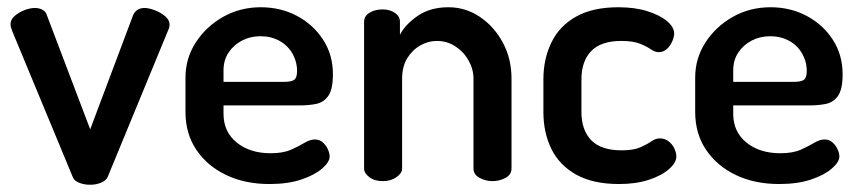

<svg xmlns="http://www.w3.org/2000/svg" viewBox="-20 -500 2377 530"><path d="M229 10Q212 10 198.5 4.5Q185 -1 181 -11L13 -416Q12 -419 10.5 -424Q9 -429 9 -433Q9 -446 20.5 -456Q32 -466 47.5 -472Q63 -478 77 -478Q87 -478 96.5 -473.5Q106 -469 109 -459L229 -143L347 -457Q351 -467 359 -472.5Q367 -478 379 -478Q390 -478 406.5 -472Q423 -466 435.5 -455.5Q448 -445 448 -433Q448 -428 447 -424Q446 -420 444 -416L277 -11Q272 -1 258.5 4.5Q245 10 229 10Z M724 8Q656 8 604 -17Q552 -42 522 -86.5Q492 -131 492 -191V-286Q492 -339 520.5 -383Q549 -427 596 -453.5Q643 -480 700 -480Q754 -480 799 -456.5Q844 -433 871.5 -391Q899 -349 899 -295Q899 -253 886 -235Q873 -217 852 -213Q831 -209 808 -209H597V-186Q597 -136 633.5 -106.5Q670 -77 727 -77Q762 -77 784 -87Q806 -97 821 -106Q836 -115 849 -115Q862 -115 871 -107Q880 -99 885 -88Q890 -77 890 -68Q890 -53 869.5 -35Q849 -17 812 -4.5Q775 8 724 8ZM597 -274H763Q785 -274 792.5 -280Q800 -286 800 -304Q800 -330 787 -352.5Q774 -375 751 -387.5Q728 -400 699 -400Q671 -400 648 -388Q625 -376 611 -355Q597 -334 597 -306Z M1037 0Q1014 0 999.5 -11Q985 -22 985 -35V-440Q985 -455 999.5 -464.5Q1014 -474 1037 -474Q1056 -474 1070 -464.5Q1084 -455 1084 -440V-404Q1099 -433 1133.5 -456.5Q1168 -480 1218 -480Q1265 -480 1304.5 -453.5Q1344 -427 1368 -382.5Q1392 -338 1392 -283V-35Q1392 -18 1375.5 -9Q1359 0 1339 0Q1321 0 1304 -9Q1287 -18 1287 -35V-283Q1287 -309 1273.5 -333Q1260 -357 1237 -372Q1214 -387 1186 -387Q1162 -387 1140 -374.5Q1118 -362 1104 -339Q1090 -316 1090 -283V-35Q1090 -22 1074.5 -11Q1059 0 1037 0Z M1689 8Q1617 8 1570.5 -18Q1524 -44 1502 -89Q1480 -134 1480 -191V-281Q1480 -337 1502 -382.5Q1524 -428 1570 -454Q1616 -480 1687 -480Q1733 -480 1767.5 -469Q1802 -458 1821.5 -441.5Q1841 -425 1841 -407Q1841 -398 1835.5 -385.5Q1830 -373 1820.5 -364.5Q1811 -356 1798 -356Q1788 -356 1776.5 -364Q1765 -372 1746 -379.5Q1727 -387 1695 -387Q1639 -387 1612 -359Q1585 -331 1585 -281V-191Q1585 -141 1612 -113Q1639 -85 1696 -85Q1729 -85 1748 -93.5Q1767 -102 1778.5 -110Q1790 -118 1801 -118Q1815 -118 1825.5 -110Q1836 -102 1841.5 -90Q1847 -78 1847 -68Q1847 -51 1826.5 -33Q1806 -15 1770.5 -3.5Q1735 8 1689 8Z M2131 8Q2063 8 2011 -17Q1959 -42 1929 -86.5Q1899 -131 1899 -191V-286Q1899 -339 1927.5 -383Q1956 -427 2003 -453.5Q2050 -480 2107 -480Q2161 -480 2206 -456.5Q2251 -433 2278.5 -391Q2306 -349 2306 -295Q2306 -253 2293 -235Q2280 -217 2259 -213Q2238 -209 2215 -209H2004V-186Q2004 -136 2040.5 -106.5Q2077 -77 2134 -77Q2169 -77 2191 -87Q2213 -97 2228 -106Q2243 -115 2256 -115Q2269 -115 2278 -107Q2287 -99 2292 -88Q2297 -77 2297 -68Q2297 -53 2276.5 -35Q2256 -17 2219 -4.5Q2182 8 2131 8ZM2004 -274H2170Q2192 -274 2199.5 -280Q2207 -286 2207 -304Q2207 -330 2194 -352.5Q2181 -375 2158 -387.5Q2135 -400 2106 -400Q2078 -400 2055 -388Q2032 -376 2018 -355Q2004 -334 2004 -306Z"/></svg>

Font: Dosis SemiBold
Style: Regular
Weight: 600
Designer: EdgarTolentino, PabloImpallari, IginoMarini
Foundry: EdgarTolentino, PabloImpallari, IginoMarini
Version: Version 3.001; ttfautohint (v1.8.2)